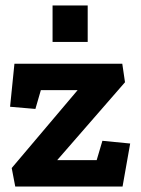

<svg xmlns="http://www.w3.org/2000/svg" viewBox="-20 -685 517 705"><path d="M430 0 458 -158 356 -168 335 -97H190L439 -383L429 -451H33L17 -293L110 -285L130 -354H265L23 -68L36 0ZM173 -531H302V-665H173Z"/></svg>

Font: Zilla Slab Bold
Style: Regular
Weight: 700
Designer: Typotheque.com
Foundry: Typotheque type foundry
Version: Version 1.3; 2018